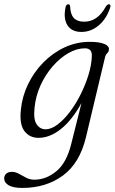

<svg xmlns="http://www.w3.org/2000/svg" viewBox="-76 -652 549 920"><path d="M336 5Q306 130.5 225 189.5Q144 248.5 31.5 248.5Q-13 248.5 -34.5 235.8Q-56 223 -56 203Q-56 189 -46 180.2Q-36 171.5 -19 171.5Q-1.5 171.5 15.2 181Q32 190.5 49.8 199.8Q67.5 209 88.5 209Q145 209 194 168.5Q243 128 265 39L314.5 -158.5Q269.5 -76.5 216.2 -34Q163 8.5 108.5 8.5Q65.5 8.5 41 -24Q16.5 -56.5 24 -126Q30 -189 58 -247.5Q86 -306 131 -352Q176 -398 233.2 -424.8Q290.5 -451.5 354.5 -451.5Q400 -451.5 423.5 -441.5Q447 -431.5 446 -416.5Q445.5 -404 437.8 -397Q430 -390 427 -376.5ZM89.5 -135.5Q83.5 -79.5 99.8 -56Q116 -32.5 142 -32.5Q170 -32.5 200.2 -55.5Q230.5 -78.5 259 -116.2Q287.5 -154 310.5 -200Q333.5 -246 348 -293.2Q362.5 -340.5 364 -381.5Q366.5 -420.5 331 -420.5Q291.5 -420.5 251.2 -397.2Q211 -374 176.2 -334Q141.5 -294 118.2 -243Q95 -192 89.5 -135.5ZM327 -548Q358.5 -548 384.2 -565.2Q410 -582.5 431.5 -621Q438.5 -631.5 445.5 -631.5Q456.5 -631.5 452 -616Q435 -563 397.8 -531Q360.5 -499 314 -499Q267.5 -499 247.2 -531Q227 -563 238 -616.5Q240.5 -631.5 251.5 -631.5Q259 -631.5 260 -621Q261.5 -582.5 278.2 -565.2Q295 -548 327 -548Z"/></svg>

Font: Fraunces 72pt Soft Light
Style: Italic
Weight: 300
Italic angle: -16°
Version: Version 1.000;[b76b70a41]